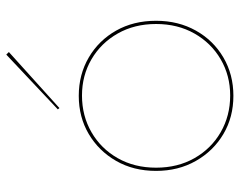

<svg xmlns="http://www.w3.org/2000/svg" viewBox="-94 -640 745 596"><g transform="rotate(-90 278.0 -342.5)"><path d="M45 -230Q45 -161 76 -106.5Q107 -52 159.5 -21Q212 10 278 10Q344 10 397 -21Q450 -52 480.5 -106.5Q511 -161 511 -230Q511 -300 480.5 -354Q450 -408 397 -439Q344 -470 278 -470Q212 -470 159.5 -439Q107 -408 76 -354Q45 -300 45 -230ZM55 -230Q55 -297 84.5 -349Q114 -401 165 -430.5Q216 -460 279 -460Q341 -460 391.5 -430.5Q442 -401 471.5 -349Q501 -297 501 -230Q501 -163 471.5 -111Q442 -59 391.5 -29.5Q341 0 279 0Q216 0 165 -29.5Q114 -59 84.5 -111Q55 -163 55 -230ZM414 -687 406 -695 236 -535 240 -530Z"/></g></svg>

Font: Jost Thin
Style: Regular
Weight: 250
Version: Version 3.710